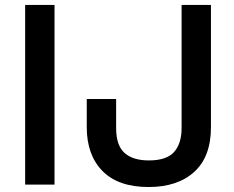

<svg xmlns="http://www.w3.org/2000/svg" viewBox="-20 -749 950 779"><path d="M201.2 0H82V-729H201.2ZM583 9.8Q459.5 9.8 395.8 -55.2Q332 -120.1 332 -232.9V-347.2H451.2V-230Q451.2 -158.7 485.4 -128.4Q519.5 -98.1 584 -98.1Q655.8 -98.1 686.3 -132.3Q716.8 -166.5 716.8 -230V-729H835.9V-232.9Q835.9 -113.3 768.3 -51.8Q700.7 9.8 583 9.8Z"/></svg>

Font: BDO Grotesk Medium
Style: Regular
Weight: 500
Designer: Deni Anggara
Foundry: Lokal Container
Version: Version 2.000